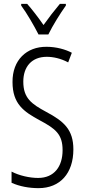

<svg xmlns="http://www.w3.org/2000/svg" viewBox="-20 -967 441 997"><path d="M180 -788H231C254 -835 292 -896 322 -938V-947H291C257 -906 236 -879 206 -837C179 -876 146 -919 121 -947H90V-938C119 -899 156 -835 180 -788ZM361 -191C361 -294 312 -337 220 -386C144 -427 101 -457 101 -543C101 -621 145 -672 223 -672C255 -672 295 -664 334 -643L353 -693C321 -710 273 -724 222 -724C118 -725 44 -655 45 -541C45 -427 104 -387 185 -343C270 -298 305 -269 305 -187C305 -103 262 -43 178 -43C134 -43 80 -55 40 -76V-18C81 1 132 10 180 10C292 10 361 -67 361 -191Z"/></svg>

Font: Noto Sans Georgian ExtraCondensed Light
Style: Regular
Weight: 300
Width: 2
Designer: Monotype Design Team, Akaki Razmadze
Foundry: Google LLC
Version: Version 2.005